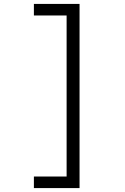

<svg xmlns="http://www.w3.org/2000/svg" viewBox="-20 -850 640 980"><path d="M153 110V51H320V-771H153V-830H386V110Z"/></svg>

Font: Tiny ExtraLight
Style: Regular
Weight: 200
Monospace: yes
Designer: Philipp Nurullin, Konstantin Bulenkov
Foundry: JetBrains
Version: Version 2.251; ttfautohint (v1.8.4.7-5d5b)